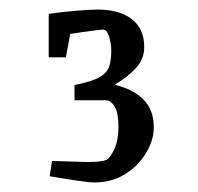

<svg xmlns="http://www.w3.org/2000/svg" viewBox="-20 -737 414 402"><path d="M183 -717Q230 -717 256 -697Q282 -677 282 -638Q282 -614 265 -595Q248 -576 222 -561V-559Q259 -550 280.5 -528.5Q302 -507 302 -470Q302 -444 286 -417Q270 -390 242 -372.5Q214 -355 178 -355Q167 -355 140 -359Q113 -363 84 -368L89 -400Q121 -399 155 -398Q189 -397 202 -402Q210 -405 219 -424Q228 -443 228 -472Q228 -501 220 -514Q212 -527 202 -527H136V-559Q172 -566 188.5 -575.5Q205 -585 209 -599Q213 -613 213 -631Q213 -645 208.5 -660Q204 -675 196 -675Q191 -675 176.5 -673Q162 -671 147.5 -669Q133 -667 127 -666L118 -617H82V-708Q109 -712 139.5 -714.5Q170 -717 183 -717Z"/></svg>

Font: Grenze Gotisch
Style: Regular
Weight: 400
Designer: Renata Polastri
Foundry: Omnibus-Type
Version: Version 1.001